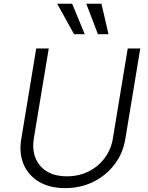

<svg xmlns="http://www.w3.org/2000/svg" viewBox="-20 -984 784 1017"><path d="M656.6 -727.3H723L643.5 -245.7Q631 -171.5 586.6 -113.1Q542.3 -54.7 474.6 -21.1Q407 12.4 324.9 12.4Q243.3 12.4 186.8 -21.1Q130.3 -54.7 105.3 -113.1Q80.3 -171.5 92.3 -245.7L171.9 -727.3H238.3L159.1 -250.4Q149.9 -192.5 168 -147.2Q186.1 -101.9 228.5 -76Q271 -50.1 334.2 -50.1Q397.7 -50.1 449.4 -76Q501.1 -101.9 534.8 -147.2Q568.5 -192.5 577.8 -250.4ZM498.6 -802.9 437.1 -964.1H517.4L554.7 -802.9ZM372.2 -802.9 283 -964.1H362.2L429 -802.9Z"/></svg>

Font: Inter Light  BETA
Style: Italic
Weight: 300
Italic angle: 9.39999°
Designer: Rasmus Andersson
Foundry: rsms
Version: Version 3.011;git-f93a4a705